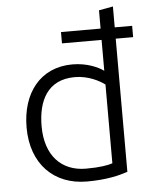

<svg xmlns="http://www.w3.org/2000/svg" viewBox="-55 -822 693 879"><g transform="rotate(-5 291.5 -382.0)"><path d="M309 12C401 12 458 -3 497 -16V-628H577V-680H497V-776L432 -764V-680H250V-628H432V-486C409 -503 357 -528 289 -528C140 -528 55 -415 55 -258C55 -90 158 12 309 12ZM295 -469C357 -469 408 -441 432 -423V-61C412 -54 374 -47 310 -47C198 -47 124 -122 124 -258C124 -373 168 -469 295 -469Z"/></g></svg>

Font: Repo Light
Style: Regular
Weight: 300
Designer: Stefan Peev
Foundry: Context Ltd
Version: Version 001.502